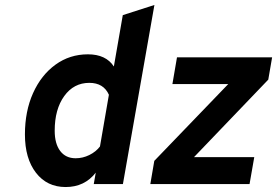

<svg xmlns="http://www.w3.org/2000/svg" viewBox="-20 -742 1117 774"><path d="M244.5 12Q169.5 12 125 -45.5Q80.5 -103 80.5 -200Q80.5 -293.5 113.2 -366.5Q146 -439.5 203.5 -481.2Q261 -523 334.5 -523Q407 -523 439 -474L475 -681L602.5 -722L475.5 0H358L366 -46Q321 12 244.5 12ZM285 -104Q313.5 -104 340 -117Q366.5 -130 383 -151.5L419 -360Q397.5 -408 340 -408Q277.5 -408 239 -354.8Q200.5 -301.5 200.5 -215Q200.5 -162.5 222.8 -133.2Q245 -104 285 -104ZM586 0 602 -93.5 900 -403H675L693.5 -511H1077L1061.5 -421L762 -108.5H1005L986 0Z"/></svg>

Font: Overpass
Style: Bold Italic
Weight: 700
Italic angle: -10°
Designer: Delve Withrington, Dave Bailey, Thomas Jockin
Foundry: Delve Fonts LLC
Version: Version 4.000; ttfautohint (v1.8.3)